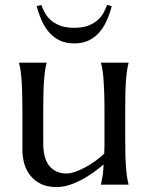

<svg xmlns="http://www.w3.org/2000/svg" viewBox="-20 -757 608 787"><path d="M157.2 -170.9Q157.2 -106.4 182.9 -76.2Q208.5 -45.9 252 -45.9Q267.6 -45.9 287.1 -52.5Q306.6 -59.1 327.4 -70.1Q348.1 -81.1 368.9 -95.7Q389.6 -110.4 407.2 -127Q408.2 -141.1 408.2 -157Q408.2 -172.9 408.2 -190.9V-309.1Q408.2 -350.6 407 -381.6Q405.8 -412.6 404.1 -435.1Q402.3 -457.5 399.7 -472.7Q397 -487.8 394 -498V-500H506.8V-498Q503.9 -487.8 501.5 -472.7Q499 -457.5 497.1 -435.1Q495.1 -412.6 494.1 -381.6Q493.2 -350.6 493.2 -309.1V-190.9Q493.2 -149.4 494.1 -118.4Q495.1 -87.4 497.1 -64.9Q499 -42.5 501.5 -27.3Q503.9 -12.2 506.8 -2V0H394V-2Q397 -14.2 400.1 -33.2Q403.3 -52.2 404.8 -83Q384.8 -65.9 361.6 -49.3Q338.4 -32.7 313.2 -19.5Q288.1 -6.3 262.5 1.7Q236.8 9.8 211.9 9.8Q173.8 9.8 147.2 -3.4Q120.6 -16.6 103.8 -38.1Q86.9 -59.6 79.3 -86.9Q71.8 -114.3 71.8 -143.1V-309.1Q71.8 -350.6 70.8 -381.6Q69.8 -412.6 67.9 -435.1Q65.9 -457.5 63.5 -472.7Q61 -487.8 58.1 -498V-500H170.9V-498Q168 -487.8 165.5 -472.7Q163.1 -457.5 161.1 -435.1Q159.2 -412.6 158.2 -381.6Q157.2 -350.6 157.2 -309.1ZM284.2 -579.1Q251.5 -579.1 226.8 -590.3Q202.1 -601.6 183.6 -621.8Q165 -642.1 152.1 -670.2Q139.2 -698.2 130.4 -731.9L149.4 -736.8Q154.8 -722.2 163.3 -705.8Q171.9 -689.5 187 -675.5Q202.1 -661.6 225.6 -652.3Q249 -643.1 284.2 -643.1Q319.3 -643.1 342.8 -652.3Q366.2 -661.6 381.3 -675.5Q396.5 -689.5 405 -705.8Q413.6 -722.2 418.9 -736.8L438 -731.9Q429.2 -698.2 416.3 -670.2Q403.3 -642.1 384.8 -621.8Q366.2 -601.6 341.6 -590.3Q316.9 -579.1 284.2 -579.1Z"/></svg>

Font: Marcellus
Style: Regular
Weight: 400
Designer: Astigmatic (AOETI)
Foundry: Astigmatic (AOETI)
Version: Version 1.000